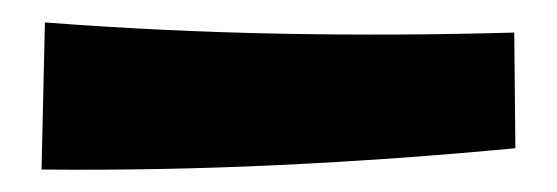

<svg xmlns="http://www.w3.org/2000/svg" viewBox="-20 -37 496 171"><path d="M17 114 20 -17Q125 -9 229.5 -7Q334 -5 438 -8L439 95Q334 105 228.5 110Q123 115 17 114Z"/></svg>

Font: Marhey Light Medium
Style: Regular
Weight: 500
Version: Version 1.000